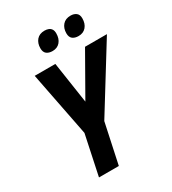

<svg xmlns="http://www.w3.org/2000/svg" viewBox="-217 -1029 1020 1141"><g transform="rotate(-30 292.5 -458.5)"><path d="M118.7 0 176.3 -272.5 89.8 -713.9H231.4L273.9 -430.7L435.1 -713.9H585.4L313.5 -274.4L254.9 0ZM434.6 -788.1Q409.2 -788.1 394 -800Q378.9 -812 378.9 -838.4Q378.9 -873 398.2 -895.3Q417.5 -917.5 452.6 -917.5Q475.6 -917.5 490.7 -906Q505.9 -894.5 505.9 -868.7Q505.9 -832.5 486.8 -810.3Q467.8 -788.1 434.6 -788.1ZM256.3 -788.1Q231 -788.1 215.8 -800Q200.7 -812 200.7 -838.4Q200.7 -873 219.7 -895.3Q238.8 -917.5 273.9 -917.5Q289.6 -917.5 301.5 -912.6Q313.5 -907.7 320.3 -897Q327.1 -886.2 327.1 -868.7Q327.1 -832.5 308.1 -810.3Q289.1 -788.1 256.3 -788.1Z"/></g></svg>

Font: Open Sans SemiCondensed
Style: Bold Italic
Weight: 700
Width: 4
Italic angle: -12°
Designer: Monotype Design Team
Foundry: Monotype Imaging Inc.
Version: Version 3.003